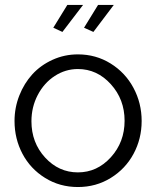

<svg xmlns="http://www.w3.org/2000/svg" viewBox="-20 -751 635 781"><path d="M233.9 -621.1 196.8 -638.2 253.9 -731H317.9ZM359.9 -621.1 321.8 -638.2 378.9 -731H442.9ZM39.1 -258.8Q39.1 -313 58.6 -362.5Q78.1 -412.1 111.8 -449Q145.5 -485.8 193.8 -507.8Q242.2 -529.8 296.9 -529.8Q370.1 -529.8 429.9 -492.7Q489.7 -455.6 522.9 -393.6Q556.2 -331.5 556.2 -258.8Q556.2 -186.5 523.2 -125.2Q490.2 -64 430.4 -27.1Q370.6 9.8 296.9 9.8Q223.1 9.8 163.6 -27.1Q104 -64 71.5 -125.2Q39.1 -186.5 39.1 -258.8ZM296.9 -470.2Q246.1 -470.2 202.6 -441.9Q159.2 -413.6 133.5 -364.5Q107.9 -315.4 107.9 -257.8Q107.9 -170.9 163.3 -110.4Q218.8 -49.8 296.9 -49.8Q375 -49.8 430.9 -111.3Q486.8 -172.9 486.8 -259.8Q486.8 -346.7 430.9 -408.4Q375 -470.2 296.9 -470.2Z"/></svg>

Font: Rawline
Style: Regular
Weight: 400
Designer: Matt McInerney, Pablo Impallari, Rodrigo Fuenzalida
Foundry: Matt McInerney, Pablo Impallari, Rodrigo Fuenzalida
Version: Version 4.020;PS 004.020;hotconv 1.0.88;makeotf.lib2.5.64775